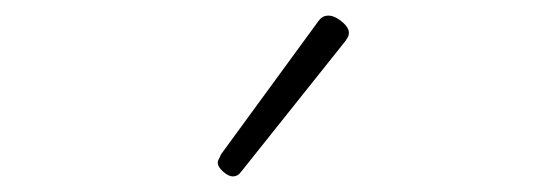

<svg xmlns="http://www.w3.org/2000/svg" viewBox="-20 -856 685 246"><path d="M278 -630Q273 -630 266 -636Q259 -642 259 -648Q259 -650 260.5 -652.5Q262 -655 263 -658L388 -829Q391 -833 394 -834.5Q397 -836 401 -836Q406 -836 412 -832.5Q418 -829 422.5 -824Q427 -819 427 -814Q427 -811 426 -809Q425 -807 423 -804L289 -636Q285 -630 278 -630Z"/></svg>

Font: Playwrite NG Modern Thin
Style: Regular
Weight: 250
Designer: Veronika Burian, José Scaglione
Foundry: TypeTogether
Version: Version 1.002